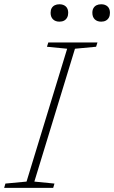

<svg xmlns="http://www.w3.org/2000/svg" viewBox="-47 -902 548 922"><path d="M275.5 -668 178.5 -677.5 185 -698H421L414.5 -677.5L313 -668L118 -30L214.5 -20.5L208.5 0H-27L-21 -20.5L80.5 -30ZM238.5 -798Q219 -798 207.5 -809.2Q196 -820.5 196 -840.5Q196 -854 201.2 -863Q206.5 -872 216 -876.8Q225.5 -881.5 238.5 -881.5Q257.5 -881.5 269 -871Q280.5 -860.5 280.5 -840.5Q280.5 -827 275.2 -817.5Q270 -808 260.8 -803Q251.5 -798 238.5 -798ZM439 -798Q419.5 -798 408 -809.2Q396.5 -820.5 396.5 -840.5Q396.5 -854 401.8 -863Q407 -872 416.5 -876.8Q426 -881.5 439 -881.5Q458 -881.5 469.5 -871Q481 -860.5 481 -840.5Q481 -827 475.8 -817.5Q470.5 -808 461.2 -803Q452 -798 439 -798Z"/></svg>

Font: Newsreader 9pt ExtraLight
Style: Italic
Weight: 250
Italic angle: -17°
Designer: Hugues Gentile
Foundry: Production Type
Version: Version 1.003